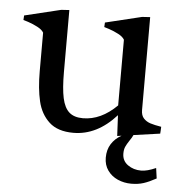

<svg xmlns="http://www.w3.org/2000/svg" viewBox="-48 -494 678 721"><g transform="rotate(5 291.0 -133.5)"><path d="M561 114.3 566.4 153.3Q539.6 168 519 174.6Q498.5 181.2 472.7 181.2Q445.3 181.2 421.6 170.7Q397.9 160.2 383.5 139.9Q369.1 119.6 369.1 91.8Q369.1 62 382.8 40.3Q396.5 18.6 420.9 4.9L404.8 7.3L400.9 -70.8Q328.6 9.8 239.3 9.8Q180.2 9.8 148.2 -19.8Q116.2 -49.3 105 -96.7Q93.8 -144 93.8 -209.5V-355Q87.4 -366.2 70.1 -375.2Q52.7 -384.3 34.4 -390.4Q16.1 -396.5 16.1 -396L17.1 -413.1L154.3 -446.3L184.6 -448.2V-214.8Q184.6 -152.3 192.4 -116.5Q200.2 -80.6 218.8 -64.2Q237.3 -47.9 270.5 -47.9Q338.4 -47.9 398.4 -107.4V-355Q392.1 -366.2 374.8 -375.2Q357.4 -384.3 339.1 -390.4Q320.8 -396.5 320.8 -396L321.8 -413.1L459 -446.3L489.3 -448.2V-98.1Q489.3 -77.6 499.5 -66.7Q509.8 -55.7 524.9 -50.8Q540 -45.9 566.4 -41.5Q566.4 -34.2 565.7 -26.4Q564.9 -18.6 564.9 -15.6L465.3 -1.5Q461.4 7.8 452.1 21Q442.9 34.7 438.2 45.2Q433.6 55.7 433.6 70.8Q433.6 98.1 455.1 113.5Q476.6 128.9 505.4 128.9Q528.3 128.9 561 114.3Z"/></g></svg>

Font: Radley
Style: Regular
Weight: 400
Designer: Vernon Adams
Foundry: Vernon Adams
Version: Version 1.003; ttfautohint (v1.6)